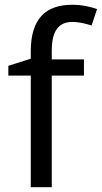

<svg xmlns="http://www.w3.org/2000/svg" viewBox="-20 -785 427 805"><path d="M332 -468V-536H197V-571C197 -655 225 -693 284 -693C313 -693 342 -685 364 -678L387 -747C361 -756 325 -765 283 -765C173 -765 109 -708 109 -570V-539L15 -509V-468H109V0H197V-468Z"/></svg>

Font: Noto Sans Kayah Li
Style: Regular
Weight: 400
Designer: Monotype Design Team, Sérgio Martins
Foundry: Monotype Imaging Inc.
Version: Version 2.002